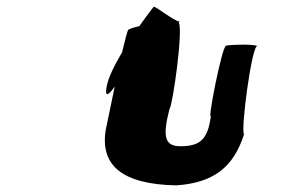

<svg xmlns="http://www.w3.org/2000/svg" viewBox="-20 -859 881 579"><path d="M301 -594C296 -563 309 -574 326 -598C312 -532 300 -472 299 -468C281 -360 349 -303 512 -300C625 -308 684 -355 716 -454C705 -462 739 -723 756 -720C745 -728 648 -723 661 -720C649 -717 605 -492 616 -510C607 -439 584 -418 524 -418C476 -418 470 -448 491 -530C501 -541 533 -771 519 -791C521 -793 523 -794 522 -794C506 -794 444 -845 443 -838C443 -838 424 -814 400 -780C382 -776 369 -772 366 -768C364 -765 357 -738 348 -701C325 -662 305 -623 301 -594Z"/></svg>

Font: Ampere
Style: SuExtIta
Weight: 400
Version: Version 1